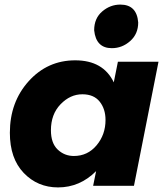

<svg xmlns="http://www.w3.org/2000/svg" viewBox="-20 -810 726 837"><path d="M233 7Q144 7 83.5 -56Q23 -119 23 -231Q23 -365 105 -456Q187 -547 308 -547Q430 -547 476 -451L494 -541H671L564 0H386L399 -64Q328 7 233 7ZM302 -130Q362 -130 401 -176.5Q440 -223 440 -287Q440 -335 414.5 -367Q389 -399 339 -399Q286 -399 244 -355.5Q202 -312 202 -242Q202 -186 231.5 -158Q261 -130 302 -130ZM467.5 -600Q398.5 -600 390.5 -678Q390.5 -730 425.5 -760Q460.5 -790 504.5 -790Q576.5 -790 582.5 -712Q582.5 -662 547.5 -631Q512.5 -600 467.5 -600Z"/></svg>

Font: Argentum Novus
Style: Bold Italic
Weight: 700
Designer: Julieta Ulanovsky (font) & Cristiano Sobral (main changes)
Foundry: Julieta Ulanovsky (font) & Cristiano Sobral (main changes)
Version: Version 3.00;November 27, 2020;FontCreator 13.0.0.2655 64-bi